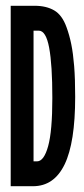

<svg xmlns="http://www.w3.org/2000/svg" viewBox="-20 -643 290 664"><path d="M17 1V-623H100Q140 -623 167.5 -607Q195 -591 210 -549Q220 -522 226.5 -490Q233 -458 236.5 -414Q240 -370 240 -308Q240 -150 203.5 -74.5Q167 1 94 1ZM96 -85H108Q132 -85 146.5 -137.5Q161 -190 161 -304Q161 -419 150 -478Q139 -537 114 -537H96Z"/></svg>

Font: Inconsolata UltraCondensed ExtraBold
Style: Regular
Weight: 800
Width: 1
Monospace: yes
Designer: Raph Levien, Cyreal, Brenton Simpson
Foundry: Raph Levien, Cyreal, Google
Version: Version 3.001; ttfautohint (v1.8.2.53-6de2)